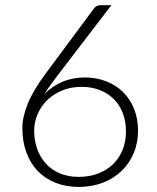

<svg xmlns="http://www.w3.org/2000/svg" viewBox="-20 -728 620 756"><path d="M314 -423Q359.5 -423 398 -408Q436.5 -393 464.2 -365.8Q492 -338.5 507.8 -299.8Q523.5 -261 523.5 -213Q523.5 -165 506.2 -124.5Q489 -84 458.2 -54.5Q427.5 -25 384.5 -8.5Q341.5 8 290 8Q240.5 8 199.5 -8Q158.5 -24 129.2 -54Q100 -84 84 -127.2Q68 -170.5 68 -225Q68 -266.5 89 -318.8Q110 -371 158 -436L351 -696Q359.5 -707.5 376.5 -707.5H418.5L207.5 -432Q192 -411.5 179 -393.5Q166 -375.5 155.5 -358Q185 -388.5 225.5 -405.8Q266 -423 314 -423ZM114.5 -213.5Q114.5 -174 126.8 -140.5Q139 -107 161.5 -82.8Q184 -58.5 216.5 -45Q249 -31.5 289.5 -31.5Q332.5 -31.5 367 -45Q401.5 -58.5 425.8 -82.2Q450 -106 463 -138.8Q476 -171.5 476 -210Q476 -250.5 463.2 -283.2Q450.5 -316 427.2 -338.8Q404 -361.5 372 -373.8Q340 -386 301 -386Q257 -386 222.2 -370.8Q187.5 -355.5 163.5 -331.2Q139.5 -307 127 -276Q114.5 -245 114.5 -213.5Z"/></svg>

Font: Lato TR Light
Style: Regular
Weight: 300
Designer: Lukasz Dziedzic
Foundry: Lukasz Dziedzic
Version: Version 1.104 2013